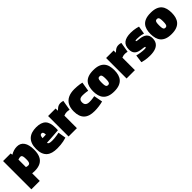

<svg xmlns="http://www.w3.org/2000/svg" viewBox="331 -2000 3649 3649"><g transform="rotate(-45 2155.5 -175.0)"><path d="M33 210V-550H236L243 -510Q287 -536 328 -548Q369 -560 413 -560Q506 -560 555 -489.5Q604 -419 604 -283Q604 -186 574 -120.5Q544 -55 482 -22.5Q420 10 326 10Q311 10 293.5 8.5Q276 7 259 6V210ZM311 -152Q331 -152 344 -161.5Q357 -171 363.5 -195Q370 -219 370 -260Q370 -307 365 -331.5Q360 -356 349.5 -366Q339 -376 321 -376Q313 -376 302.5 -374.5Q292 -373 281 -370Q270 -367 259 -363V-162Q271 -157 284.5 -154.5Q298 -152 311 -152Z M932 10Q863 10 808.5 -5Q754 -20 716.5 -53Q679 -86 659 -139Q639 -192 639 -267Q639 -346 660 -402Q681 -458 720 -493Q759 -528 812.5 -544Q866 -560 930 -560Q1063 -560 1124.5 -497Q1186 -434 1186 -294Q1186 -282 1186 -262.5Q1186 -243 1184 -227Q1156 -225 1119.5 -222Q1083 -219 1041.5 -216Q1000 -213 956.5 -210.5Q913 -208 870 -206Q870 -205 870 -203.5Q870 -202 870 -200Q871 -190 880 -181.5Q889 -173 911.5 -168Q934 -163 974 -163Q1000 -163 1029 -165.5Q1058 -168 1091 -173.5Q1124 -179 1159 -186L1185 -27Q1144 -14 1104.5 -6Q1065 2 1023 6Q981 10 932 10ZM871 -327Q881 -327 892.5 -327.5Q904 -328 916.5 -328.5Q929 -329 941 -329.5Q953 -330 964 -330Q963 -361 957.5 -377Q952 -393 943 -399.5Q934 -406 919 -406Q909 -406 901 -402.5Q893 -399 887 -390.5Q881 -382 877 -366.5Q873 -351 871 -327Z M1445 -550V-489Q1473 -515 1494 -530.5Q1515 -546 1536.5 -553Q1558 -560 1585 -560Q1599 -560 1615 -557.5Q1631 -555 1651 -549L1616 -345Q1597 -350 1580.5 -352Q1564 -354 1549 -354Q1531 -354 1511.5 -350.5Q1492 -347 1467 -336V0H1243V-550Z M1649 -267Q1649 -363 1683.5 -428Q1718 -493 1786.5 -526.5Q1855 -560 1955 -560Q1991 -560 2027 -557Q2063 -554 2095.5 -549.5Q2128 -545 2153 -538L2122 -351Q2097 -356 2073 -359Q2049 -362 2026 -363.5Q2003 -365 1981 -365Q1947 -365 1925 -355.5Q1903 -346 1892.5 -326.5Q1882 -307 1882 -276Q1882 -244 1894.5 -223Q1907 -202 1930.5 -192Q1954 -182 1987 -182Q2011 -182 2033 -183.5Q2055 -185 2078.5 -188.5Q2102 -192 2130 -197L2164 -20Q2117 -7 2056 1.5Q1995 10 1936 10Q1790 10 1719.5 -59Q1649 -128 1649 -267Z M2179 -276Q2179 -338 2192.5 -390Q2206 -442 2238 -480Q2270 -518 2325.5 -539Q2381 -560 2465 -560Q2549 -560 2604 -539Q2659 -518 2691.5 -480Q2724 -442 2737.5 -390Q2751 -338 2751 -276Q2751 -213 2736.5 -160.5Q2722 -108 2689 -70Q2656 -32 2601 -11Q2546 10 2465 10Q2384 10 2329 -11Q2274 -32 2241 -70Q2208 -108 2193.5 -160.5Q2179 -213 2179 -276ZM2411 -276Q2411 -230 2416 -204.5Q2421 -179 2433 -169Q2445 -159 2465 -159Q2485 -159 2496.5 -169Q2508 -179 2513.5 -204.5Q2519 -230 2519 -276Q2519 -322 2514 -347Q2509 -372 2497.5 -382Q2486 -392 2465 -392Q2444 -392 2432.5 -382Q2421 -372 2416 -347Q2411 -322 2411 -276Z M3004 -550V-489Q3032 -515 3053 -530.5Q3074 -546 3095.5 -553Q3117 -560 3144 -560Q3158 -560 3174 -557.5Q3190 -555 3210 -549L3175 -345Q3156 -350 3139.5 -352Q3123 -354 3108 -354Q3090 -354 3070.5 -350.5Q3051 -347 3026 -336V0H2802V-550Z M3220 -20 3242 -179Q3262 -173 3287 -168Q3312 -163 3339 -159Q3366 -155 3391.5 -153Q3417 -151 3437 -151Q3459 -151 3469.5 -155.5Q3480 -160 3480 -167Q3480 -175 3469 -179Q3458 -183 3439 -185.5Q3420 -188 3396.5 -190.5Q3373 -193 3347 -199Q3316 -206 3292.5 -219Q3269 -232 3253 -252Q3237 -272 3229.5 -298.5Q3222 -325 3222 -359Q3222 -463 3284 -511.5Q3346 -560 3470 -560Q3508 -560 3542.5 -556Q3577 -552 3608 -545.5Q3639 -539 3666 -530L3640 -369Q3615 -377 3590 -382.5Q3565 -388 3536 -391Q3507 -394 3470 -394Q3451 -394 3440 -391.5Q3429 -389 3429 -380Q3429 -374 3434.5 -371Q3440 -368 3452 -366Q3464 -364 3482.5 -362Q3501 -360 3526 -357Q3561 -352 3591.5 -341Q3622 -330 3645 -311Q3668 -292 3681 -262Q3694 -232 3694 -188Q3694 -142 3680 -108.5Q3666 -75 3641.5 -52Q3617 -29 3584 -15.5Q3551 -2 3512 4Q3473 10 3432 10Q3395 10 3359.5 7Q3324 4 3290 -2.5Q3256 -9 3220 -20Z M3721 -276Q3721 -338 3734.5 -390Q3748 -442 3780 -480Q3812 -518 3867.5 -539Q3923 -560 4007 -560Q4091 -560 4146 -539Q4201 -518 4233.5 -480Q4266 -442 4279.5 -390Q4293 -338 4293 -276Q4293 -213 4278.5 -160.5Q4264 -108 4231 -70Q4198 -32 4143 -11Q4088 10 4007 10Q3926 10 3871 -11Q3816 -32 3783 -70Q3750 -108 3735.5 -160.5Q3721 -213 3721 -276ZM3953 -276Q3953 -230 3958 -204.5Q3963 -179 3975 -169Q3987 -159 4007 -159Q4027 -159 4038.5 -169Q4050 -179 4055.5 -204.5Q4061 -230 4061 -276Q4061 -322 4056 -347Q4051 -372 4039.5 -382Q4028 -392 4007 -392Q3986 -392 3974.5 -382Q3963 -372 3958 -347Q3953 -322 3953 -276Z"/></g></svg>

Font: Georama Black
Style: Regular
Weight: 900
Designer: Jean-Baptiste Levee
Foundry: Production Type
Version: Version 1.001